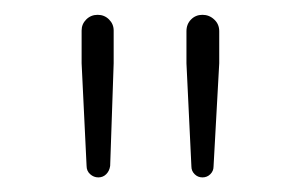

<svg xmlns="http://www.w3.org/2000/svg" viewBox="-20 -783 413 263"><path d="M98.6 -555.7 91.8 -696.3V-741.2Q91.8 -750 98.1 -756.3Q104.5 -762.7 113.8 -762.7Q123 -762.7 129.4 -756.3Q135.7 -750 135.7 -741.2V-696.3L130.9 -555.7Q129.9 -548.8 125.5 -544.4Q121.1 -540 114.7 -540Q108.4 -540 103.5 -544.4Q98.6 -548.8 98.6 -555.7ZM242.2 -554.7 235.4 -696.3V-740.2Q235.4 -750 241.7 -756.3Q248 -762.7 257.3 -762.7Q266.6 -762.7 273.4 -756.3Q280.3 -750 280.3 -740.2V-696.3L272.5 -554.7Q272.5 -548.8 268.1 -544.4Q263.7 -540 257.3 -540Q251 -540 246.6 -544.4Q242.2 -548.8 242.2 -554.7Z"/></svg>

Font: Gen Jyuu Gothic ExtraLight
Style: Regular
Weight: 100
Designer: [Source Han Sans]
Ryoko NISHIZUKA  (kana & ideographs); Paul D. Hunt (Latin, Greek & Cyrillic); Wenlong ZHANG  (bopomofo
Version: Version 1.002.20150607